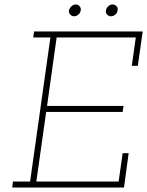

<svg xmlns="http://www.w3.org/2000/svg" viewBox="-20 -841 660 861"><path d="M38 -27 35 0H536L557 -154H530L512 -27H143L187 -339H530L534 -366H191L234 -673H589L571 -546H598L620 -700H133L129 -673H206L115 -27ZM455 -794Q453 -783 460.5 -775.5Q468 -768 478 -768Q488 -768 497 -775.5Q506 -783 507 -794Q510 -805 502.5 -813Q495 -821 485 -821Q474 -821 465.5 -813Q457 -805 455 -794ZM289 -794Q288 -783 295 -775.5Q302 -768 313 -768Q323 -768 331.5 -775.5Q340 -783 342 -794Q344 -805 337 -813Q330 -821 320 -821Q309 -821 300.5 -813Q292 -805 289 -794Z"/></svg>

Font: Josefin Slab Thin Light
Style: Italic
Weight: 300
Italic angle: -12°
Version: Version 2.000